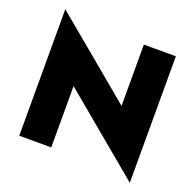

<svg xmlns="http://www.w3.org/2000/svg" viewBox="-133 -874 1065 1048"><g transform="rotate(20 399.5 -350.0)"><path d="M541 -700H727V35L258 -356V0H72V-735L541 -344Z"/></g></svg>

Font: Jost* Heavy
Style: Regular
Weight: 800
Version: Version 3.7